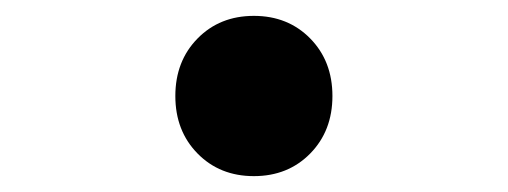

<svg xmlns="http://www.w3.org/2000/svg" viewBox="-20 -471 640 242"><path d="M371 -277.5Q343 -249 300 -249Q257 -249 229 -277.5Q201 -306 201 -350Q201 -394 229 -422.5Q257 -451 300 -451Q343 -451 371 -422.5Q399 -394 399 -350Q399 -306 371 -277.5Z"/></svg>

Font: TypoPRO Source Code Pro
Style: Regular
Weight: 600
Monospace: yes
Designer: Paul D. Hunt, Teo Tuominen
Foundry: Adobe Systems Incorporated
Version: Version 2.010;PS 1.0;hotconv 1.0.84;makeotf.lib2.5.63406